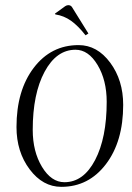

<svg xmlns="http://www.w3.org/2000/svg" viewBox="-20 -720 513 745"><path d="M323 -590 312 -583Q283 -620 255.5 -639.5Q228 -659 195 -664L193 -667L233 -696Q239 -700 245 -700Q254 -700 259 -693ZM107 -216Q107 -132 143 -72.5Q179 -13 230 -13Q304 -13 349 -99Q394 -185 394 -325Q394 -409 358.5 -468Q323 -527 273 -527Q199 -527 153 -441.5Q107 -356 107 -216ZM44 -227Q44 -369 111 -457Q178 -545 285 -545Q357 -545 407.5 -477Q458 -409 458 -313Q458 -171 391 -83Q324 5 218 5Q146 5 95 -63Q44 -131 44 -227Z"/></svg>

Font: Kleymissky
Style: Regular
Weight: 500
Italic angle: -8°
Designer: gluk
Foundry: gluk
Version: Version 0.283